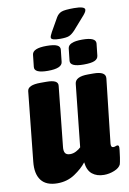

<svg xmlns="http://www.w3.org/2000/svg" viewBox="-97 -938 676 1006"><g transform="rotate(-10 241.5 -435.5)"><path d="M126 9Q66 9 39.5 -26Q13 -61 20 -125L58 -493Q61 -525 129 -525H160Q193 -525 207.5 -517Q222 -509 220 -493L187 -176Q184 -153 191 -141.5Q198 -130 218 -130Q234 -130 249.5 -138Q265 -146 275 -156L310 -488Q314 -525 382 -525H410Q477 -525 473 -488L435 -148Q433 -127 447 -127Q453 -127 458.5 -129.5Q464 -132 469 -132Q474 -132 476 -127Q478 -122 476 -107Q475 -93 471 -67.5Q467 -42 464 -32Q456 -14 429 -3Q402 8 374 8Q336 8 311.5 -11.5Q287 -31 282 -75Q259 -45 218.5 -18Q178 9 126 9ZM369 -580Q295 -580 299 -613L306 -677Q310 -710 383 -710Q457 -710 454 -677L447 -613Q445 -596 427 -588Q409 -580 369 -580ZM179 -580Q105 -580 109 -613L116 -677Q120 -710 193 -710Q232 -710 249 -702Q266 -694 264 -677L257 -613Q253 -580 179 -580ZM271 -734Q223 -734 223 -749Q223 -757 234 -777L275 -849Q286 -867 303.5 -873.5Q321 -880 369 -880Q427 -880 427 -862Q427 -855 420.5 -845.5Q414 -836 401 -822L350 -764Q333 -746 318.5 -740Q304 -734 271 -734Z"/></g></svg>

Font: Asap Condensed Condensed ExtraBold
Style: Italic
Weight: 800
Width: 3
Italic angle: -6°
Designer: Pablo Cosgaya
Foundry: Omnibus-Type
Version: Version 3.001; ttfautohint (v1.8.4.7-5d5b)